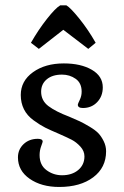

<svg xmlns="http://www.w3.org/2000/svg" viewBox="-20 -704 476 736"><path d="M222.7 -589.8 318.4 -516.6 346.7 -540Q318.4 -589.8 284.7 -631.8Q251 -673.8 234.4 -683.6H210.9Q192.4 -672.9 159.7 -631.3Q127 -589.8 98.6 -540L128.9 -516.6ZM386.7 -124Q386.7 -144.5 377.4 -163.1Q368.2 -181.6 356.9 -193.4Q345.7 -205.1 322.8 -218.8Q299.8 -232.4 286.1 -238.8Q272.5 -245.1 245.1 -256.8Q193.4 -276.4 165.5 -297.4Q137.7 -318.4 137.7 -352.5Q137.7 -381.8 159.2 -399.9Q180.7 -418 217.8 -418Q247.1 -418 270 -401.9Q293 -385.7 293 -352.5Q293 -335.9 285.6 -320.8Q278.3 -305.7 278.3 -302.7Q278.3 -290 297.9 -290Q331.1 -290 352.5 -312.5Q374 -335 374 -369.1Q374 -412.1 332 -436.5Q290 -460.9 224.6 -460.9Q153.3 -460.9 106.4 -427.2Q59.6 -393.6 59.6 -339.8Q59.6 -309.6 71.8 -285.2Q84 -260.7 108.9 -242.7Q133.8 -224.6 153.3 -214.8Q172.9 -205.1 205.1 -191.4Q236.3 -177.7 254.4 -168.5Q272.5 -159.2 288.1 -142.1Q303.7 -125 303.7 -104.5Q303.7 -72.3 279.8 -52.2Q255.9 -32.2 217.8 -32.2Q184.6 -32.2 158.2 -51.8Q131.8 -71.3 131.8 -109.4Q131.8 -127 137.7 -143.1Q143.6 -159.2 143.6 -161.1Q143.6 -171.9 125 -171.9Q91.8 -171.9 70.3 -151.4Q48.8 -130.9 48.8 -100.6Q48.8 -49.8 93.8 -18.6Q138.7 12.7 207 12.7Q288.1 12.7 337.4 -24.4Q386.7 -61.5 386.7 -124Z"/></svg>

Font: Kurale
Style: Regular
Weight: 400
Version: 1.0; ttfautohint (v1.3)